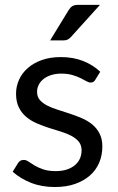

<svg xmlns="http://www.w3.org/2000/svg" viewBox="-20 -744 474 772"><path d="M363 -423Q357 -412 344.5 -412Q337 -412 327.5 -417.5Q318 -423 304.2 -429.8Q290.5 -436.5 271.5 -442.2Q252.5 -448 226.5 -448Q204 -448 186 -442.2Q168 -436.5 155.2 -426.5Q142.5 -416.5 135.8 -403.2Q129 -390 129 -374.5Q129 -355 140.2 -342Q151.5 -329 170 -319.5Q188.5 -310 212 -302.8Q235.5 -295.5 260.2 -287.2Q285 -279 308.5 -269Q332 -259 350.5 -244Q369 -229 380.2 -207.2Q391.5 -185.5 391.5 -155Q391.5 -120 379 -90.2Q366.5 -60.5 342 -38.8Q317.5 -17 282 -4.5Q246.5 8 200 8Q147 8 104 -9.2Q61 -26.5 31 -53.5L52 -87.5Q56 -94 61.5 -97.5Q67 -101 76 -101Q85 -101 95 -94Q105 -87 119.2 -78.5Q133.5 -70 153.8 -63Q174 -56 204.5 -56Q230.5 -56 250 -62.8Q269.5 -69.5 282.5 -81Q295.5 -92.5 301.8 -107.5Q308 -122.5 308 -139.5Q308 -160.5 296.8 -174.2Q285.5 -188 267 -197.8Q248.5 -207.5 224.8 -214.8Q201 -222 176.2 -230Q151.5 -238 127.8 -248.2Q104 -258.5 85.5 -274Q67 -289.5 55.8 -312.2Q44.5 -335 44.5 -367.5Q44.5 -396.5 56.5 -423.2Q68.5 -450 91.5 -470.2Q114.5 -490.5 148 -502.5Q181.5 -514.5 224.5 -514.5Q274.5 -514.5 314.2 -498.8Q354 -483 383 -455.5ZM382 -724.5 265.5 -595.5Q258.5 -588 251.8 -584.8Q245 -581.5 234.5 -581.5H181.5L255.5 -702.5Q262.5 -714 270.8 -719.2Q279 -724.5 295 -724.5Z"/></svg>

Font: LatoCHI
Style: Regular
Weight: 400
Designer: Lukasz Dziedzic
Foundry: tyPoland Lukasz Dziedzic
Version: Version 1.104